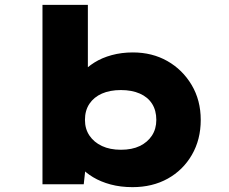

<svg xmlns="http://www.w3.org/2000/svg" viewBox="-20 -760 943 791"><path d="M526 11Q477 11 436 0Q395 -11 363.5 -30Q332 -49 312.5 -71.5Q293 -94 287 -116L338 -120L325 -1H155V-740H342V-404L289 -411Q297 -436 317.5 -459.5Q338 -483 369 -502.5Q400 -522 440.5 -533Q481 -544 527 -544Q607 -544 669.5 -508.5Q732 -473 769.5 -410Q807 -347 807 -266Q807 -185 770.5 -122Q734 -59 671 -24Q608 11 526 11ZM478 -143Q524 -143 556 -158.5Q588 -174 606 -201.5Q624 -229 624 -266Q624 -305 606.5 -332.5Q589 -360 556 -374.5Q523 -389 478 -389Q433 -389 400 -374.5Q367 -360 348.5 -332.5Q330 -305 330 -266Q330 -229 348.5 -201.5Q367 -174 400 -158.5Q433 -143 478 -143Z"/></svg>

Font: Lexend Mega ExtraBold
Style: Regular
Weight: 800
Designer: Bonnie Shaver-Troup, Thomas Jockin
Foundry: Lexend
Version: Version 1.007